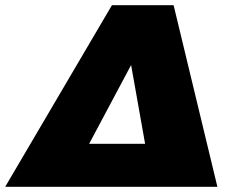

<svg xmlns="http://www.w3.org/2000/svg" viewBox="-85 -721 904 741"><path d="M585 -701 754 0H-65L347 -701ZM259 -166H475L421 -470Z"/></svg>

Font: Gontserrat Black
Style: Italic
Weight: 900
Italic angle: -11.3°
Designer: Julieta Ulanovsky
Foundry: Julieta Ulanovsky
Version: Version 6.001